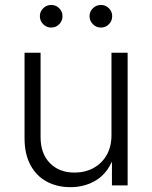

<svg xmlns="http://www.w3.org/2000/svg" viewBox="-20 -756 621 783"><path d="M267.6 7.3Q212.4 7.3 170.2 -15.6Q127.9 -38.6 104 -83.3Q80.1 -127.9 80.1 -192.4V-541H145.5V-196.8Q145.5 -129.9 183.3 -91.1Q221.2 -52.2 283.7 -52.2Q326.7 -52.2 360.8 -70.6Q395 -88.9 414.8 -123.3Q434.6 -157.7 434.6 -205.1V-541H500.5V0H436.5V-126.5H447.8Q424.8 -55.2 376.7 -23.9Q328.6 7.3 267.6 7.3ZM391.6 -643.6Q372.6 -643.6 358.9 -657.2Q345.2 -670.9 345.2 -689.9Q345.2 -709 358.9 -722.4Q372.6 -735.8 391.6 -735.8Q410.6 -735.8 424.1 -722.4Q437.5 -709 437.5 -689.9Q437.5 -670.9 424.1 -657.2Q410.6 -643.6 391.6 -643.6ZM189 -643.6Q169.9 -643.6 156.2 -657.2Q142.6 -670.9 142.6 -689.9Q142.6 -709 156.2 -722.4Q169.9 -735.8 189 -735.8Q208 -735.8 221.4 -722.4Q234.9 -709 234.9 -689.9Q234.9 -670.9 221.4 -657.2Q208 -643.6 189 -643.6Z"/></svg>

Font: Inter 17pt Light
Style: Regular
Weight: 300
Version: Version 4.001;git-66647c0bb